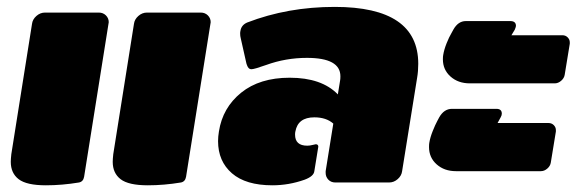

<svg xmlns="http://www.w3.org/2000/svg" viewBox="-20 -537 1715 565"><path d="M311.7 -60.8Q311.7 -68.3 313.3 -83.3L374.2 -466.7Q375.8 -480 387.1 -490Q398.3 -500 412.5 -500H570.8Q583.3 -500 591.7 -491.7Q600 -483.3 600 -471.7Q600 -470.8 599.6 -469.2Q599.2 -467.5 599.2 -466.7L527.5 -16.7Q525 -2.5 512.5 0Q462.5 8.3 415 8.3Q358.3 8.3 335 -9.6Q311.7 -27.5 311.7 -60.8ZM11.7 -60.8Q11.7 -68.3 13.3 -83.3L74.2 -466.7Q75.8 -480 87.1 -490Q98.3 -500 112.5 -500H270.8Q283.3 -500 291.7 -491.7Q300 -483.3 300 -471.7Q300 -470.8 299.6 -469.2Q299.2 -467.5 299.2 -466.7L227.5 -16.7Q225 -2.5 212.5 0Q162.5 8.3 115 8.3Q58.3 8.3 35 -9.6Q11.7 -27.5 11.7 -60.8Z M624.2 -150Q635 -220 689.6 -264.2Q744.2 -308.3 832.5 -308.3Q926.7 -308.3 974.2 -259.2L980.8 -300Q981.7 -304.2 981.7 -312.5Q981.7 -366.7 883.3 -366.7Q820.8 -366.7 763.3 -345.8Q728.3 -333.3 720 -333.3Q717.5 -333.3 715.4 -334.2Q713.3 -335 711.7 -336.7Q710 -338.3 709.2 -340Q708.3 -341.7 707.1 -344.6Q705.8 -347.5 705.4 -349.2Q705 -350.8 704.2 -354.2Q703.3 -357.5 703.3 -358.3L688.3 -425Q686.7 -430.8 686.7 -438.3Q686.7 -443.3 687.5 -445.8Q690 -463.3 707.5 -470.8Q826.7 -516.7 965 -516.7Q1210.8 -516.7 1210.8 -349.2Q1210.8 -327.5 1207.5 -308.3L1163.3 -33.3Q1161.7 -20 1150.4 -10Q1139.2 0 1125 0H966.7Q954.2 0 946.2 -8.3Q938.3 -16.7 938.3 -28.3V-33.3L960.8 -173.3Q940 -191.7 905 -191.7Q856.7 -191.7 849.2 -150Q848.3 -146.7 848.3 -140.8Q848.3 -108.3 884.2 -108.3Q891.7 -108.3 899.6 -110.4Q907.5 -112.5 909.2 -112.5Q916.7 -112.5 916.7 -105Q916.7 -104.2 916.2 -102.5Q915.8 -100.8 915.8 -100L905 -33.3Q903.3 -18.3 876.7 -8.3Q830 8.3 781.7 8.3Q703.3 8.3 662.5 -27.1Q621.7 -62.5 621.7 -121.7Q621.7 -135 624.2 -150Z M1242.5 -104.2Q1242.5 -112.5 1243.3 -116.7Q1245.8 -132.5 1253.3 -151.2Q1260.8 -170 1266.7 -180.8L1272.5 -191.7Q1286.7 -216.7 1310 -216.7H1440.8Q1456.7 -216.7 1456.7 -202.5Q1456.7 -197.5 1453.3 -191.7L1444.2 -175H1594.2Q1603.3 -175 1609.6 -168.8Q1615.8 -162.5 1615.8 -154.2V-150L1600.8 -58.3Q1599.2 -48.3 1590.4 -40.8Q1581.7 -33.3 1571.7 -33.3H1321.7Q1287.5 -33.3 1265 -53.3Q1242.5 -73.3 1242.5 -104.2ZM1283.3 -362.5Q1283.3 -370.8 1284.2 -375Q1286.7 -390.8 1294.2 -409.6Q1301.7 -428.3 1308.3 -439.2L1314.2 -450Q1328.3 -475 1350.8 -475H1481.7Q1498.3 -475 1498.3 -460.8Q1498.3 -458.3 1495 -450L1485 -433.3H1635Q1644.2 -433.3 1650.4 -427.1Q1656.7 -420.8 1656.7 -412.5V-408.3L1641.7 -316.7Q1640 -306.7 1631.2 -299.2Q1622.5 -291.7 1612.5 -291.7H1362.5Q1328.3 -291.7 1305.8 -311.7Q1283.3 -331.7 1283.3 -362.5Z"/></svg>

Font: BoonTook Mon
Style: Italic
Weight: 400
Italic angle: -9°
Designer: Sungsit Sawaiwan
Foundry: FontUni
Version: Version 3.0